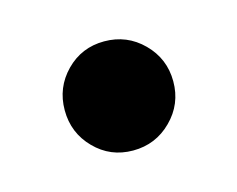

<svg xmlns="http://www.w3.org/2000/svg" viewBox="-40 -190 311 252"><g transform="rotate(-15 116.0 -64.0)"><path d="M115.8 10Q85 10 63.8 -11.7Q42.5 -33.3 42.5 -64.2Q42.5 -95 63.8 -116.7Q85 -138.3 115.8 -138.3Q146.7 -138.3 168.3 -116.7Q190 -95 190 -64.2Q190 -33.3 168.3 -11.7Q146.7 10 115.8 10Z"/></g></svg>

Font: Funnel Sans Medium
Style: Regular
Weight: 500
Version: Version 1.000; Beta; Release 5; Build 24; ttfautohint (v1.8.